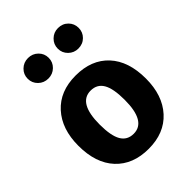

<svg xmlns="http://www.w3.org/2000/svg" viewBox="-231 -914 1047 1047"><g transform="rotate(-45 292.0 -391.0)"><path d="M118.5 -776Q142 -799 176 -799Q210 -799 233.5 -776Q257 -753 257 -720Q257 -687 233.5 -664Q210 -641 176 -641Q142 -641 118.5 -664Q95 -687 95 -720Q95 -753 118.5 -776ZM407 -799Q442 -799 465 -776Q488 -753 488 -720Q488 -687 465 -664Q442 -641 407 -641Q374 -641 350.5 -664Q327 -687 327 -720Q327 -753 350.5 -776Q374 -799 407 -799ZM292 -548Q414 -548 483 -473.5Q552 -399 552 -265Q552 -136 482.5 -59.5Q413 17 292 17Q171 17 101.5 -57.5Q32 -132 32 -266Q32 -395 101.5 -471.5Q171 -548 292 -548ZM292 -432Q196 -432 196 -266Q196 -179 219.5 -139Q243 -99 292 -99Q388 -99 388 -265Q388 -352 364.5 -392Q341 -432 292 -432Z"/></g></svg>

Font: Fira Sans
Style: Bold
Weight: 700
Designer: bBox Type GmbH & Carrois Corporate GbR & Edenspiekermann AG
Foundry: bBox Type GmbH & Carrois Corporate GbR & Edenspiekermann AG
Version: Version 4.301;PS 004.301;hotconv 1.0.88;makeotf.lib2.5.64775